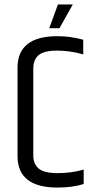

<svg xmlns="http://www.w3.org/2000/svg" viewBox="-20 -840 434 865"><path d="M59 -535Q59 -677 239 -677Q297 -677 355 -661V-595Q296 -612 237 -612Q178 -612 154 -591.5Q130 -571 130 -531V-140Q130 -101 154.5 -80.5Q179 -60 240.5 -60Q302 -60 357 -76V-11Q307 5 239 5Q59 5 59 -137ZM241 -820H308L248 -713H202Z"/></svg>

Font: Khand
Style: Regular
Weight: 400
Designer: Devanagari: Sanchit Sawaria, Jyotish Sonowal; Latin: Satya Rajpurohit
Foundry: Indian Type Foundry
Version: Version 1.101;PS 1.0;hotconv 1.0.78;makeotf.lib2.5.61930; tt